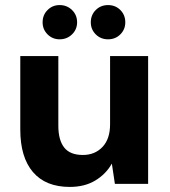

<svg xmlns="http://www.w3.org/2000/svg" viewBox="-20 -725 669 757"><path d="M255 12Q160 12 110 -46.5Q60 -105 60 -214V-504H210V-229Q210 -173 233 -143.5Q256 -114 307 -114Q354 -114 384 -145.5Q414 -177 414 -235V-504H564V0H433L421 -80Q398 -39 356 -13.5Q314 12 255 12ZM215 -570Q187 -570 167.5 -589.5Q148 -609 148 -637Q148 -666 167.5 -685.5Q187 -705 215 -705Q244 -705 264 -685.5Q284 -666 284 -637Q284 -609 264 -589.5Q244 -570 215 -570ZM406 -570Q377 -570 357.5 -589.5Q338 -609 338 -637Q338 -666 357.5 -685.5Q377 -705 406 -705Q435 -705 454.5 -685.5Q474 -666 474 -637Q474 -609 454.5 -589.5Q435 -570 406 -570Z"/></svg>

Font: DM Sans Black
Style: Regular
Weight: 900
Designer: Colophon Foundry, Jonny Pinhorn
Foundry: Colophon Foundry
Version: Version 4.004; ttfautohint (v1.8.4.7-5d5b)